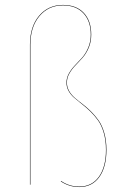

<svg xmlns="http://www.w3.org/2000/svg" viewBox="-20 -753 507 783"><path d="M236.8 -732.9Q291.5 -732.9 321.8 -700.4Q352.1 -668 352.1 -611.8Q352.1 -582.5 341.8 -558.3Q331.5 -534.2 317.1 -517.8Q302.7 -501.5 288.1 -486.6Q273.4 -471.7 263.2 -453.9Q252.9 -436 252.9 -416Q252.9 -397.9 261.7 -382.3Q270.5 -366.7 284.9 -354.2Q299.3 -341.8 316.4 -328.9Q333.5 -315.9 350.6 -299.1Q367.7 -282.2 382.1 -262Q396.5 -241.7 405.3 -210.7Q414.1 -179.7 414.1 -142.1Q414.1 -71.3 384.8 -30.8Q355.5 9.8 303.2 9.8Q262.2 9.8 228 -13.2L229 -15.1Q262.2 7.8 303.2 7.8Q354.5 7.8 383.3 -32.2Q412.1 -72.3 412.1 -142.1Q412.1 -179.7 403.3 -210.4Q394.5 -241.2 380.1 -261.5Q365.7 -281.7 348.6 -298.3Q331.5 -314.9 314.5 -328.1Q297.4 -341.3 283 -353.8Q268.6 -366.2 259.8 -381.8Q251 -397.5 251 -416Q251 -436 261.2 -454.1Q271.5 -472.2 286.1 -487.1Q300.8 -502 315.2 -518.3Q329.6 -534.7 339.8 -558.8Q350.1 -583 350.1 -611.8Q350.1 -667 320.1 -699Q290 -731 236.8 -731Q177.7 -731 140.9 -687.3Q104 -643.6 104 -570.8V0H102.1V-570.8Q102.1 -644.5 139.4 -688.7Q176.8 -732.9 236.8 -732.9Z"/></svg>

Font: Fira Sans Compressed Two
Style: Regular
Weight: 100
Width: 1
Designer: Carrois Corporate & Edenspiekermann AG
Foundry: Carrois Corporate GbR & Edenspiekermann AG
Version: Version 4.203;PS 004.203;hotconv 1.0.88;makeotf.lib2.5.64775